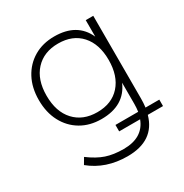

<svg xmlns="http://www.w3.org/2000/svg" viewBox="-159 -616 888 929"><g transform="rotate(-30 285.0 -152.0)"><path d="M290 188Q169 188 85 119L105 85Q152 120 193.5 134Q235 148 291 148Q399 148 431 63H314V27H441Q444 6 444 -15V-134Q400 -31 271 -31Q206 -31 157 -60Q108 -89 80.5 -141Q53 -193 53 -262Q53 -331 80.5 -382.5Q108 -434 157 -463Q206 -492 271 -492Q398 -492 443 -392V-484H485V-22Q485 3 482 27H559V63H474Q439 188 290 188ZM270 -70Q351 -70 397 -121.5Q443 -173 443 -262Q443 -351 397 -402Q351 -453 270 -453Q190 -453 143 -402Q96 -351 96 -262Q96 -172 143 -121Q190 -70 270 -70Z"/></g></svg>

Font: Nunito Sans ExtraLight
Style: Regular
Weight: 200
Designer: Vernon Adams
Foundry: Vernon Adams
Version: Version 3.006; ttfautohint (v1.8.3)